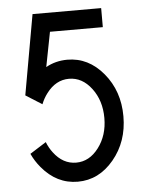

<svg xmlns="http://www.w3.org/2000/svg" viewBox="-49 -686 564 735"><g transform="rotate(-5 232.5 -318.0)"><path d="M220.7 9.8Q139.6 9.8 82.5 -59.1Q62 -83.5 48.8 -112.3L111.3 -151.9Q120.1 -129.4 134.3 -110.8Q169.9 -63.5 220.7 -63.5Q271.5 -63.5 307.1 -110.6Q342.8 -157.7 342.8 -224.6Q342.8 -291.5 307.1 -338.6Q271.5 -385.7 220.7 -385.7Q169.9 -385.7 134.3 -338.4Q120.1 -319.8 111.3 -297.4L48.8 -336.9L103.5 -644.5H367.2V-571.3H164.1L138.2 -438Q175.8 -459 220.7 -459Q301.8 -459 358.9 -390.4Q416 -321.8 416 -224.6Q416 -127.4 358.9 -58.8Q301.8 9.8 220.7 9.8Z"/></g></svg>

Font: Catrinity
Style: Regular
Weight: 400
Designer: Alexander Lange
Foundry: High-Logic / Made with FontCreator
Version: Version 2.090;May 20, 2024;FontCreator 15.0.0.2974 64-bit